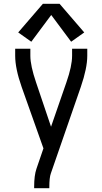

<svg xmlns="http://www.w3.org/2000/svg" viewBox="-20 -787 540 1012"><path d="M145 -567 76 -616 206 -767H294L424 -616L355 -567L250 -708ZM160 205V198Q160 138 172 103L209 -5L94 -329Q60 -426 60 -493V-530H140V-493Q140 -441 170 -353L249 -119L330 -353Q360 -439 360 -493V-530H440V-493Q440 -428 406 -329L248 127Q240 149 240 198V205Z"/></svg>

Font: Iosevka SS01
Style: Regular
Weight: 400
Monospace: yes
Designer: Belleve Invis
Foundry: Belleve Invis
Version: 2.3.3; ttfautohint (v1.8.3)